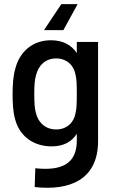

<svg xmlns="http://www.w3.org/2000/svg" viewBox="-20 -712 560 930"><path d="M230 -3C289 -3 328 -26 352 -64V-31C352 79 282 117 151 103L148 194C317 213 455 159 455 -29V-509H352V-455C326 -494 285 -517 227 -517C138 -517 75 -462 54 -379C44 -345 41 -301 41 -257C41 -215 43 -172 52 -139C75 -45 150 -3 230 -3ZM146 -257C146 -299 148 -328 155 -349C166 -394 199 -429 252 -429C304 -429 339 -394 346 -349C351 -327 352 -308 352 -257C352 -206 351 -187 346 -165C339 -121 306 -85 252 -85C199 -85 164 -120 154 -165C148 -184 146 -214 146 -257ZM193 -566H287L356 -692H277Z"/></svg>

Font: Vanilla Cream DemiBold
Style: Regular
Weight: 600
Designer: Jeremy Tribby, Jinavaṁso
Foundry: Tribby Type
Version: Version 1.422;Glyphs 3.1.2 (3151)